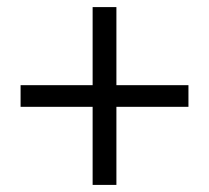

<svg xmlns="http://www.w3.org/2000/svg" viewBox="-20 -638 589 541"><path d="M241 -117H308V-337H511V-398H308V-618H241V-398H38V-337H241Z"/></svg>

Font: Noto Sans CJK JP DemiLight
Style: Regular
Weight: 350
Designer: Ryoko NISHIZUKA (kana & ideographs); Paul D. Hunt (Latin, Greek & Cyrillic); Wenlong ZHANG (bopomofo); Sandoll Communica
Foundry: Adobe Systems Incorporated
Version: Version 1.004;PS 1.004;hotconv 1.0.82;makeotf.lib2.5.63406